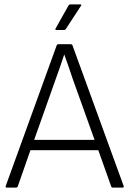

<svg xmlns="http://www.w3.org/2000/svg" viewBox="-20 -857 591 877"><path d="M12 0Q4 0 6 -7L239 -650Q241 -655 247 -655H303Q309 -655 311 -650L545 -7Q547 0 539 0H496Q490 0 488 -5L429 -171H119L61 -5Q58 0 52 0ZM236 -500 136 -218H412L311 -500Q302 -527 293 -553.5Q284 -580 274 -607H273Q264 -580 255 -553.5Q246 -527 236 -500ZM238 -720Q230 -720 234 -727L293 -832Q296 -837 301 -837H346Q355 -837 349 -829L281 -725Q278 -720 272 -720Z"/></svg>

Font: Sofia Sans Light
Style: Regular
Weight: 300
Designer: Botio Nikoltchev, Ani Petrova
Foundry: lettersoup
Version: Version 4.100; ttfautohint (v1.8.3)